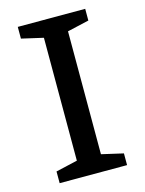

<svg xmlns="http://www.w3.org/2000/svg" viewBox="-109 -773 633 839"><g transform="rotate(-15 207.5 -353.5)"><path d="M360 -53V0H55V-53L153 -75.5V-631.5L55 -654V-707H360V-654L262 -631.5V-75.5Z"/></g></svg>

Font: Newsreader Caption
Style: Regular
Weight: 400
Designer: Hugues Gentile
Foundry: Production Type
Version: Version 1.001